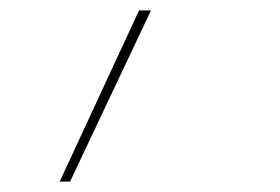

<svg xmlns="http://www.w3.org/2000/svg" viewBox="-20 -116 540 370"><path d="M95 234 248 -96H271L115 234Z"/></svg>

Font: Iosevka SS04 Thin
Style: Italic
Weight: 100
Italic angle: -9°
Monospace: yes
Designer: Belleve Invis
Foundry: Belleve Invis
Version: Version 19.0.0; ttfautohint (v1.8.4)